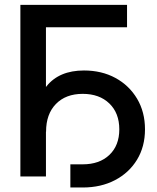

<svg xmlns="http://www.w3.org/2000/svg" viewBox="-20 -748 667 814"><path d="M518.6 -727.5V-632.3H174.8V0H66.4V-727.5ZM278.3 46.9V-51.3H330.6Q401.9 -51.3 443.8 -91.3Q485.8 -131.3 485.8 -199.7Q485.8 -268.6 443.6 -309.3Q401.4 -350.1 330.6 -350.1Q258.8 -350.1 217 -307.1Q175.3 -264.2 175.3 -189.9H123.5Q123.5 -315.4 177.2 -382.3Q231 -449.2 335.9 -449.2Q411.1 -449.2 469.5 -417.5Q527.8 -385.7 561.3 -329.3Q594.7 -272.9 594.7 -199.7Q594.7 -126.5 561 -71Q527.3 -15.6 467.8 15.6Q408.2 46.9 330.6 46.9Z"/></svg>

Font: Inter Display Medium
Style: Regular
Weight: 500
Designer: Rasmus Andersson
Foundry: rsms
Version: Version 4.001;git-9221beed3